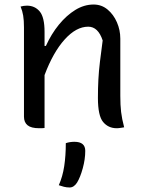

<svg xmlns="http://www.w3.org/2000/svg" viewBox="-20 -563 640 849"><path d="M177 3Q170 4 164.5 4Q159 4 153 4Q118 4 102 -9Q86 -22 86 -47V-442Q86 -473 82.5 -494Q79 -515 71 -534Q78 -536 85 -537Q92 -538 99 -538Q134 -538 155.5 -512.5Q177 -487 177 -422V-360H183Q207 -413 240.5 -454Q274 -495 313 -519Q352 -543 394 -543Q429 -543 455.5 -521Q482 -499 497 -464.5Q512 -430 512 -392V-139Q512 -98 515.5 -68Q519 -38 529 0Q521 1 513 2.5Q505 4 496 4Q459 4 436 -23.5Q413 -51 413 -130Q413 -173 415 -211Q417 -249 422 -290.5Q427 -332 434 -384Q414 -445 370 -445Q317 -445 266 -388.5Q215 -332 177 -231ZM271 70Q289 64 309 64Q357 64 357 104Q357 141 346 181Q335 221 321 244Q307 266 288 266Q275 266 263 263Q251 260 240 256Q257 218 264 171.5Q271 125 271 70Z"/></svg>

Font: Recursive Sn Csl St
Style: Regular
Weight: 400
Version: Version 1.079;hotconv 1.0.112;makeotfexe 2.5.65598; ttfautoh